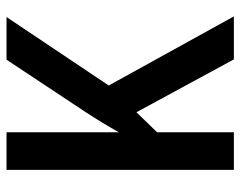

<svg xmlns="http://www.w3.org/2000/svg" viewBox="-96 -658 754 603"><g transform="rotate(-90 281.5 -357.0)"><path d="M49 0V-714H167V-361Q182 -388 197.5 -413.5Q213 -439 232 -468L395 -714H529L314 -393L531 0H396L230 -306L167 -241V0Z"/></g></svg>

Font: Noto Sans Mono SemiCondensed SemiBold
Style: Regular
Weight: 600
Width: 4
Designer: Monotype Design Team
Foundry: Monotype Imaging Inc.
Version: Version 2.014; ttfautohint (v1.8.4.7-5d5b)